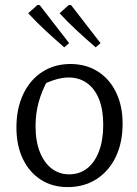

<svg xmlns="http://www.w3.org/2000/svg" viewBox="-20 -754 558 783"><path d="M256 9Q193 9 146 -21.5Q99 -52 73 -106.5Q47 -161 47 -234Q47 -311 74.5 -369.5Q102 -428 152 -460.5Q202 -493 267 -493Q331 -493 379 -462.5Q427 -432 453.5 -377Q480 -322 480 -250Q480 -172 452 -114Q424 -56 373.5 -23.5Q323 9 256 9ZM262 -43Q304 -43 335 -67Q366 -91 383.5 -136.5Q401 -182 401 -245Q401 -306 384 -349Q367 -392 335 -415Q303 -438 260 -438Q233 -438 201.5 -428Q170 -418 133 -398L176 -430Q151 -385 138 -338.5Q125 -292 125 -240Q125 -178 142.5 -134Q160 -90 191 -66.5Q222 -43 262 -43ZM242 -561Q204 -594 167 -628Q130 -662 95 -700L133 -734L142 -733L262 -578ZM370 -561Q332 -594 295 -628Q258 -662 223 -700L261 -734L270 -733L390 -578Z"/></svg>

Font: Piazzolla 24pt
Style: Regular
Weight: 400
Designer: Juan Pablo del Peral
Foundry: Huerta Tipografica
Version: Version 2.005